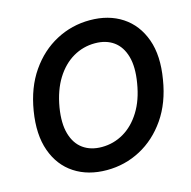

<svg xmlns="http://www.w3.org/2000/svg" viewBox="-109 -844 954 961"><g transform="rotate(-15 368.5 -363.5)"><path d="M329.6 9.8Q231.9 9.8 162.1 -35.9Q92.3 -81.5 61.8 -167Q31.2 -252.4 50.8 -371.6Q69.8 -487.8 126.2 -569.3Q182.6 -650.9 263.9 -694.1Q345.2 -737.3 439 -737.3Q536.1 -737.3 605.7 -691.7Q675.3 -646 706.1 -560.5Q736.8 -475.1 716.3 -355Q697.8 -239.3 641.4 -157.7Q585 -76.2 503.9 -33.2Q422.9 9.8 329.6 9.8ZM334.5 -108.4Q395.5 -108.4 447.8 -138.9Q500 -169.4 536.6 -228.3Q573.2 -287.1 586.9 -371.6Q600.6 -452.6 585 -507.8Q569.3 -563 530.3 -591.1Q491.2 -619.1 433.6 -619.1Q372.6 -619.1 320.3 -588.6Q268.1 -558.1 231.4 -499.3Q194.8 -440.4 180.2 -355Q167 -274.4 182.9 -219.5Q198.7 -164.6 238 -136.5Q277.3 -108.4 334.5 -108.4Z"/></g></svg>

Font: Inter Tight SemiBold
Style: Italic
Weight: 600
Italic angle: -9.39999°
Designer: Rasmus Andersson
Foundry: rsms
Version: Version 3.004